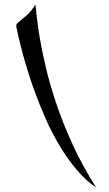

<svg xmlns="http://www.w3.org/2000/svg" viewBox="-20 -785 487 857"><path d="M409.2 51.8Q362.3 20.5 322.3 -27.1Q282.2 -74.7 248.3 -130.9Q214.4 -187 186.8 -248.3Q159.2 -309.6 137.7 -368.7Q86.4 -507.3 53.2 -663.1Q50.3 -673.8 57.1 -680.9Q64 -688 76.4 -697.5Q88.9 -707 105.2 -722.4Q121.6 -737.8 138.2 -765.1Q139.6 -755.4 143.3 -717.5Q147 -679.7 156.7 -620.8Q166.5 -562 184.3 -485.6Q202.1 -409.2 231.7 -321.5Q261.2 -233.9 304.7 -138.9Q348.1 -43.9 409.2 51.8Z"/></svg>

Font: Quintessential
Style: Regular
Weight: 400
Designer: Astigmatic (AOETI)
Foundry: Astigmatic (AOETI)
Version: Version 1.000